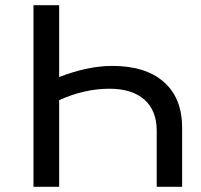

<svg xmlns="http://www.w3.org/2000/svg" viewBox="-20 -720 776 740"><path d="M611.5 -404C564.5 -445.3 498.3 -466 413 -466C350.3 -466 282 -451.7 208 -423V-700H109V0H208V-334C272.7 -363.3 337.3 -378 402 -378C460 -378 504.8 -364 536.5 -336C568.2 -308 584 -268 584 -216V0H682V-227C682 -303.7 658.5 -362.7 611.5 -404Z"/></svg>

Font: ICO Headline
Style: Regular
Weight: 500
Designer: Julieta Ulanovsky
Foundry: Julieta Ulanovsky
Version: Version 7.200